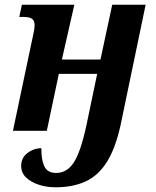

<svg xmlns="http://www.w3.org/2000/svg" viewBox="-20 -556 664 816"><path d="M216 240Q179 240 146 229.5Q113 219 91.5 199Q70 179 70 149Q70 115 96.5 94.5Q123 74 156 74Q155 121 168 150Q181 179 219 179Q265 179 294 134Q323 89 347 -22L393 -242H230L179 0H35L117 -389Q122 -410 124.5 -424.5Q127 -439 127 -449Q127 -469 115.5 -476.5Q104 -484 79 -484H62L73 -536H296L243 -303H407L457 -536H599L492 -22Q470 76 433.5 133.5Q397 191 343 215.5Q289 240 216 240Z"/></svg>

Font: Noto Serif SemiCondensed
Style: Bold Italic
Weight: 700
Width: 4
Italic angle: -12°
Designer: Monotype Design Team
Foundry: Monotype Imaging Inc.
Version: Version 2.014